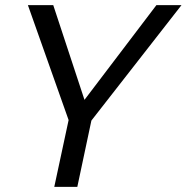

<svg xmlns="http://www.w3.org/2000/svg" viewBox="-20 -730 729 750"><path d="M248 -261 89 -710H188L310 -340L591 -710H689L337 -259L282 0H192Z"/></svg>

Font: Raleway Medium
Style: Italic
Weight: 500
Italic angle: -12°
Designer: Matt McInerney, Pablo Impallari, Rodrigo Fuenzalida
Foundry: Matt McInerney, Pablo Impallari, Rodrigo Fuenzalida
Version: Version 4.026